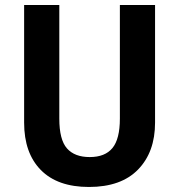

<svg xmlns="http://www.w3.org/2000/svg" viewBox="-20 -734 712 764"><path d="M597 -714V-246Q597 -129 529.5 -59.5Q462 10 334 10Q209 10 142.5 -57.5Q76 -125 76 -246V-714H216V-262Q216 -178 246.5 -143.5Q277 -109 337 -109Q398 -109 427.5 -145Q457 -181 457 -262V-714Z"/></svg>

Font: Noto Sans Armenian SemiCondensed
Style: Bold
Weight: 700
Width: 4
Designer: Monotype Design Team
Foundry: Monotype Imaging Inc.
Version: Version 2.008; ttfautohint (v1.8.4.7-5d5b)